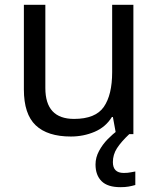

<svg xmlns="http://www.w3.org/2000/svg" viewBox="-20 -556 658 796"><path d="M533 -536V0H461L448 -71H444Q418 -29 372 -9.5Q326 10 274 10Q177 10 128 -36.5Q79 -83 79 -185V-536H168V-191Q168 -63 287 -63Q376 -63 410.5 -113Q445 -163 445 -257V-536ZM448 116Q448 161 493 161Q510 161 521.5 158.5Q533 156 541 155V211Q527 215 513 217.5Q499 220 479 220Q426 220 401 195Q376 170 376 126Q376 97 390.5 70Q405 43 426.5 21Q448 -1 468 -15L516 0Q482 32 465 58.5Q448 85 448 116Z"/></svg>

Font: Noto Sans Buhid
Style: Regular
Weight: 400
Designer: Monotype Design Team
Foundry: Monotype Imaging Inc.
Version: Version 2.001